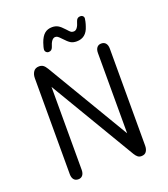

<svg xmlns="http://www.w3.org/2000/svg" viewBox="-142 -874 863 984"><g transform="rotate(-20 289.5 -382.0)"><path d="M431 -127 164 -576Q155 -591 146 -597.5Q137 -604 124 -604Q103 -604 93 -589.5Q83 -575 83 -554V-31Q83 -12 91.5 -1.5Q100 9 116 9Q131 9 139.5 -1.5Q148 -12 148 -31V-483L425 -17Q433 -4 441 2Q449 8 460 8Q479 8 487.5 -4.5Q496 -17 496 -36V-565Q496 -584 487.5 -594.5Q479 -605 463 -605Q448 -605 439.5 -594.5Q431 -584 431 -565ZM429 -756Q429 -763 424 -768Q419 -773 411 -773H409Q392 -773 386 -754Q374 -711 353 -711Q344 -711 338.5 -714.5Q333 -718 319 -734Q300 -755 286.5 -762.5Q273 -770 255 -770Q230 -770 213.5 -756Q197 -742 186 -711Q182 -700 179.5 -689.5Q177 -679 177 -674Q177 -667 182.5 -661.5Q188 -656 195 -656Q205 -656 210.5 -660.5Q216 -665 219 -673Q232 -717 253 -717Q260 -717 266 -713Q272 -709 283 -697Q305 -673 318 -665.5Q331 -658 350 -658Q402 -658 419 -714Q423 -725 426 -738.5Q429 -752 429 -756Z"/></g></svg>

Font: Beiruti
Style: Regular
Weight: 400
Version: Version 1.00